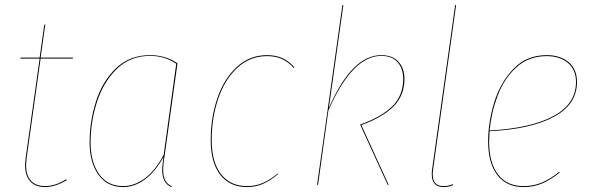

<svg xmlns="http://www.w3.org/2000/svg" viewBox="-20 -751 2399 780"><path d="M88 -108Q86 -88 86 -80Q86 -38 106 -16.5Q126 5 163 5Q205 5 249 -23L251 -19Q204 9 163 9Q124 9 103 -14Q82 -37 82 -79Q82 -88 84 -108L141 -513H63V-517H141L160 -651H164L145 -517H276V-513H145Z M701 -494 649 -120Q643 -86 643 -59Q643 -35 651 -19Q659 -3 678 6L676 9Q656 0 647.5 -17.5Q639 -35 639 -60Q639 -72 641 -89Q643 -106 644 -113Q610 -52 568 -21.5Q526 9 480 9Q416 9 380 -41Q344 -91 344 -173Q344 -256 369.5 -337.5Q395 -419 450.5 -473Q506 -527 590 -527Q652 -527 701 -494ZM348 -173Q348 -93 382.5 -44Q417 5 480 5Q526 5 568.5 -26.5Q611 -58 645 -122L696 -492Q649 -524 590 -524Q508 -524 453.5 -470Q399 -416 373.5 -335.5Q348 -255 348 -173Z M1176 -477 1173 -475Q1152 -499 1126 -511Q1100 -523 1065 -523Q995 -523 944 -475.5Q893 -428 866.5 -350Q840 -272 840 -182Q840 -92 878 -43.5Q916 5 983 5Q1019 5 1048.5 -8Q1078 -21 1108 -46L1110 -44Q1081 -19 1050.5 -5Q1020 9 983 9Q914 9 875 -40.5Q836 -90 836 -182Q836 -273 863 -352Q890 -431 942 -479Q994 -527 1065 -527Q1101 -527 1128 -514.5Q1155 -502 1176 -477Z M1316 -312Q1409 -527 1529 -527Q1574 -527 1598.5 -500.5Q1623 -474 1623 -430Q1623 -363 1578.5 -318.5Q1534 -274 1448 -243L1559 0H1555L1443 -245Q1530 -276 1574 -319.5Q1618 -363 1618 -430Q1618 -473 1595 -498.5Q1572 -524 1529 -524Q1411 -524 1314 -302L1272 0H1268L1371 -730L1375 -731Z M1739 -59Q1738 -53 1738 -42Q1738 5 1782 5Q1802 5 1820 -3L1821 1Q1802 9 1782 9Q1758 9 1746 -4.5Q1734 -18 1734 -42Q1734 -53 1735 -60L1829 -730L1833 -731Z M1969 -218Q1967 -188 1967 -177Q1967 -89 2003.5 -42Q2040 5 2106 5Q2147 5 2180.5 -9Q2214 -23 2252 -53L2254 -50Q2216 -20 2182 -5.5Q2148 9 2106 9Q2039 9 2001 -39Q1963 -87 1963 -177Q1963 -253 1987.5 -334Q2012 -415 2065.5 -471Q2119 -527 2201 -527Q2256 -527 2290 -498.5Q2324 -470 2324 -418Q2324 -327 2230.5 -276.5Q2137 -226 1969 -218ZM1969 -221Q2137 -230 2228.5 -279.5Q2320 -329 2320 -418Q2320 -468 2287 -495.5Q2254 -523 2201 -523Q2128 -523 2078 -477.5Q2028 -432 2002 -363Q1976 -294 1969 -221Z"/></svg>

Font: Fira Sans Condensed Four
Style: Italic
Weight: 100
Width: 3
Italic angle: -8°
Designer: bBox Type GmbH & Carrois Corporate GbR & Edenspiekermann AG
Foundry: bBox Type GmbH & Carrois Corporate GbR & Edenspiekermann AG
Version: Version 4.301